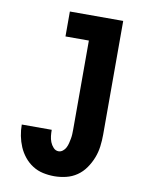

<svg xmlns="http://www.w3.org/2000/svg" viewBox="-84 -796 668 865"><g transform="rotate(10 250.0 -363.5)"><path d="M224 8Q198 8 172.5 2.5Q147 -3 125 -17Q103 -31 86.5 -51.5Q70 -72 60 -95.5Q50 -119 45 -144.5Q40 -170 40 -196H177Q177 -182 178.5 -168Q180 -154 185 -141Q190 -128 200 -117Q210 -106 224 -106Q234 -106 243 -113Q252 -120 257 -130Q262 -140 264.5 -150.5Q267 -161 269 -171.5Q271 -182 271.5 -193Q272 -204 272 -215V-621H165V-735H409V-215Q409 -188 405.5 -160.5Q402 -133 392 -107.5Q382 -82 366 -59Q350 -36 327.5 -20.5Q305 -5 278 1.5Q251 8 224 8Z"/></g></svg>

Font: Iosevka Curly Heavy
Style: Regular
Weight: 900
Monospace: yes
Designer: Belleve Invis
Foundry: Belleve Invis
Version: Version 22.1.2; ttfautohint (v1.8.4)